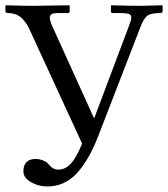

<svg xmlns="http://www.w3.org/2000/svg" viewBox="-20 -666 621 709"><path d="M195.3 -39.6Q220.2 -39.6 240.7 -60.8Q261.2 -82 283.2 -135.7L88.4 -558.6Q83.5 -569.3 78.6 -576.9Q73.7 -584.5 64.2 -595.2Q54.7 -606 40.8 -611.8Q26.9 -617.7 9.8 -617.7Q0 -617.7 0 -625.5V-644.5L1.5 -646.5Q64 -644.5 105 -644.5L235.4 -646.5L237.3 -644.5V-626Q237.3 -617.7 230.5 -617.7H192.4Q164.1 -617.7 164.1 -602.1Q164.1 -590.8 170.4 -575.2L327.6 -228.5L458 -575.2Q464.8 -591.8 464.8 -601.1Q464.8 -611.3 455.8 -614.5Q446.8 -617.7 425.3 -617.7H395.5Q389.6 -617.7 389.6 -625.5V-644.5L391.1 -646.5Q456.5 -644.5 499 -644.5L579.1 -646.5L580.6 -644.5V-626Q580.6 -617.7 570.3 -617.7Q536.6 -617.7 523.7 -607.7Q510.7 -597.7 498.5 -565.9L341.8 -161.1Q307.1 -72.3 262.5 -24.9Q217.8 22.5 154.3 22.5Q121.1 22.5 93.8 6.3Q66.4 -9.8 66.4 -33.2Q66.4 -79.1 112.8 -79.1Q124.5 -79.1 138.4 -73.7Q152.3 -68.4 158.7 -60.1Q174.8 -39.6 195.3 -39.6Z"/></svg>

Font: Libertinage
Style: b
Weight: 400
Designer: OSP
Foundry: OSP
Version: Version 1.0; 2008; OFL relea